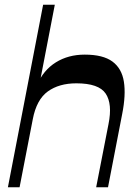

<svg xmlns="http://www.w3.org/2000/svg" viewBox="-20 -792 591 812"><path d="M13.4 0 162.4 -772H211.8L139.9 -399.8L136.4 -432.8Q163.8 -495.6 216.3 -528.3Q268.8 -561 338.3 -561Q415.9 -561 455.5 -531.7Q495.1 -502.4 503.9 -446.6Q512.8 -390.8 496.8 -310.1L436.8 0H386.7L438.9 -267.3Q456.1 -352.6 427 -396.1Q397.9 -439.6 303 -439.6Q229.7 -439.6 182.1 -405.2Q134.5 -370.7 118.7 -288L62.8 0Z"/></svg>

Font: Savate ExtraLight
Style: Italic
Weight: 200
Italic angle: -11°
Designer: Max Esnée
Foundry: Plomb Type
Version: Version 2.000